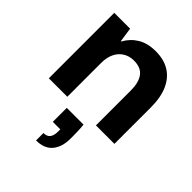

<svg xmlns="http://www.w3.org/2000/svg" viewBox="-223 -626 1029 1029"><g transform="rotate(45 291.5 -112.0)"><path d="M46 0V-496H166L178 -414H181Q205 -458 246.5 -483Q288 -508 349 -508Q411 -508 454 -481.5Q497 -455 520 -403.5Q543 -352 543 -277V0H403V-264Q403 -325 379 -357.5Q355 -390 301 -390Q268 -390 241.5 -374Q215 -358 200.5 -328Q186 -298 186 -256V0ZM233 284V228Q259 228 271 212.5Q283 197 283 165V150H226V44H353Q356 71 356.5 97Q357 123 357 146Q357 210 326 247Q295 284 233 284Z"/></g></svg>

Font: DM Sans 36pt ExtraBold
Style: Regular
Weight: 800
Designer: Colophon Foundry, Jonny Pinhorn
Foundry: Colophon Foundry
Version: Version 4.004;gftools[0.9.30]